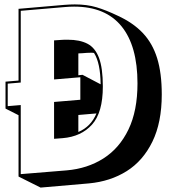

<svg xmlns="http://www.w3.org/2000/svg" viewBox="-20 -788 785 870"><path d="M64 12V-266L5 -296V-418L64 -423V-748L272 -766Q285 -767 297 -767.5Q309 -768 319 -768Q374 -768 417.5 -755Q461 -742 513 -717Q583 -685 627 -638.5Q671 -592 692 -524.5Q713 -457 713 -360Q713 -233 670.5 -146Q628 -59 554 -12.5Q480 34 383 43L164 62ZM282 -16Q376 -24 448.5 -70Q521 -116 562 -201Q603 -286 603 -410Q603 -580 530.5 -669Q458 -758 316 -758Q306 -758 295 -757.5Q284 -757 273 -756L74 -739V-414L15 -409V-307L74 -312V1ZM225 -326 344 -336V-438L225 -428V-605L254 -607Q263 -608 271.5 -608Q280 -608 288 -608Q341 -608 376 -590Q411 -572 428.5 -526Q446 -480 446 -396Q446 -278 397 -223.5Q348 -169 264 -162L225 -159ZM436 -406Q435 -503 406 -548Q402 -549 398 -549Q394 -549 390 -549Q382 -549 373.5 -548.5Q365 -548 355 -547L335 -546V-447L354 -449ZM335 -190Q392 -214 417 -274L335 -267Z"/></svg>

Font: Rampart One
Style: Regular
Weight: 400
Designer: Fontworks Inc.
Foundry: Fontworks Inc.
Version: Version 1.100